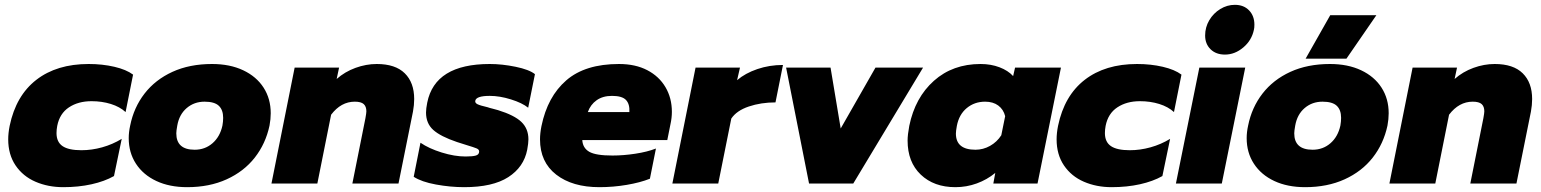

<svg xmlns="http://www.w3.org/2000/svg" viewBox="-20 -760 6380 795"><path d="M14 -183Q14 -209 20 -239Q46 -364 130.5 -429.5Q215 -495 347 -495Q404 -495 453.5 -483.5Q503 -472 531 -451L500 -296Q476 -318 439 -329.5Q402 -341 359 -341Q304 -341 265.5 -315.5Q227 -290 217 -239Q214 -223 214 -209Q214 -172 239 -155Q264 -138 317 -138Q360 -138 403 -150Q446 -162 484 -185L452 -31Q413 -9 359 3Q305 15 242 15Q179 15 127 -7.5Q75 -30 44.5 -75Q14 -120 14 -183Z M513 -188Q513 -213 519 -240Q534 -315 578.5 -372.5Q623 -430 694 -462.5Q765 -495 858 -495Q932 -495 987 -469Q1042 -443 1071.5 -397Q1101 -351 1101 -291Q1101 -267 1096 -240Q1080 -165 1035 -107.5Q990 -50 918.5 -17.5Q847 15 755 15Q682 15 627.5 -10.5Q573 -36 543 -82Q513 -128 513 -188ZM901 -240Q904 -257 904 -272Q904 -305 886 -322Q868 -339 827 -339Q784 -339 753 -312.5Q722 -286 714 -240Q710 -218 710 -208Q710 -140 786 -140Q829 -140 860 -167Q891 -194 901 -240Z M1200 -480H1384L1374 -433Q1408 -463 1452 -479Q1496 -495 1540 -495Q1617 -495 1656 -456.5Q1695 -418 1695 -350Q1695 -325 1690 -298L1630 0H1439L1493 -270Q1497 -292 1497 -299Q1497 -319 1486 -329Q1475 -339 1449 -339Q1392 -339 1351 -285L1294 0H1104Z M1693 -28 1721 -169Q1756 -145 1809 -128.5Q1862 -112 1908 -112Q1937 -112 1950.5 -116Q1964 -120 1964 -133Q1964 -141 1953.5 -145.5Q1943 -150 1913 -159L1872 -172Q1804 -195 1774 -222Q1744 -249 1744 -294Q1744 -310 1749 -335Q1781 -495 2008 -495Q2059 -495 2115 -483.5Q2171 -472 2195 -453L2167 -314Q2142 -334 2095.5 -348.5Q2049 -363 2008 -363Q1952 -363 1948 -343Q1946 -334 1957 -328.5Q1968 -323 1999 -316Q2007 -313 2018 -310.5Q2029 -308 2042 -304Q2110 -283 2139 -255Q2168 -227 2168 -183Q2168 -167 2163 -140Q2149 -68 2084.5 -26.5Q2020 15 1902 15Q1845 15 1785 4Q1725 -7 1693 -28Z M2216 -183Q2216 -208 2222 -238Q2247 -360 2325 -427.5Q2403 -495 2543 -495Q2611 -495 2660 -469.5Q2709 -444 2735.5 -399Q2762 -354 2762 -297Q2762 -272 2756 -245L2743 -180H2391Q2393 -147 2420 -131.5Q2447 -116 2516 -116Q2561 -116 2610.5 -123.5Q2660 -131 2696 -145L2671 -20Q2631 -4 2575 5.5Q2519 15 2462 15Q2350 15 2283 -37Q2216 -89 2216 -183ZM2586 -296Q2588 -329 2572 -346Q2556 -363 2514 -363Q2476 -363 2450.5 -345Q2425 -327 2414 -296Z M2860 -480H3044L3032 -428Q3066 -457 3116 -474Q3166 -491 3222 -491L3191 -336Q3131 -336 3080.5 -319Q3030 -302 3008 -269L2954 0H2764Z M3235 -480H3419L3461 -228L3605 -480H3802L3513 0H3330Z M3738 -178Q3738 -202 3745 -239Q3769 -356 3847 -425.5Q3925 -495 4040 -495Q4083 -495 4118.5 -481.5Q4154 -468 4175 -445L4183 -480H4373L4276 0H4093L4101 -44Q4067 -16 4024.5 -0.5Q3982 15 3936 15Q3847 15 3792.5 -37Q3738 -89 3738 -178ZM4126 -200 4142 -279Q4135 -307 4113.5 -323Q4092 -339 4059 -339Q4015 -339 3983 -312.5Q3951 -286 3942 -239Q3938 -217 3938 -207Q3938 -140 4019 -140Q4051 -140 4079.5 -156Q4108 -172 4126 -200Z M4355 -183Q4355 -209 4361 -239Q4387 -364 4471.5 -429.5Q4556 -495 4688 -495Q4745 -495 4794.5 -483.5Q4844 -472 4872 -451L4841 -296Q4817 -318 4780 -329.5Q4743 -341 4700 -341Q4645 -341 4606.5 -315.5Q4568 -290 4558 -239Q4555 -223 4555 -209Q4555 -172 4580 -155Q4605 -138 4658 -138Q4701 -138 4744 -150Q4787 -162 4825 -185L4793 -31Q4754 -9 4700 3Q4646 15 4583 15Q4520 15 4468 -7.5Q4416 -30 4385.5 -75Q4355 -120 4355 -183Z M4970 -613Q4970 -647 4987 -676Q5004 -705 5032.5 -722.5Q5061 -740 5093 -740Q5130 -740 5152 -717Q5174 -694 5174 -658Q5174 -644 5172 -637Q5163 -593 5128 -563.5Q5093 -534 5052 -534Q5015 -534 4992.5 -556Q4970 -578 4970 -613ZM4946 -480H5136L5039 0H4849Z M5488 -697H5679L5555 -517H5386ZM5142 -188Q5142 -213 5148 -240Q5163 -315 5207.5 -372.5Q5252 -430 5323 -462.5Q5394 -495 5487 -495Q5561 -495 5616 -469Q5671 -443 5700.5 -397Q5730 -351 5730 -291Q5730 -267 5725 -240Q5709 -165 5664 -107.5Q5619 -50 5547.5 -17.5Q5476 15 5384 15Q5311 15 5256.5 -10.5Q5202 -36 5172 -82Q5142 -128 5142 -188ZM5530 -240Q5533 -257 5533 -272Q5533 -305 5515 -322Q5497 -339 5456 -339Q5413 -339 5382 -312.5Q5351 -286 5343 -240Q5339 -218 5339 -208Q5339 -140 5415 -140Q5458 -140 5489 -167Q5520 -194 5530 -240Z M5829 -480H6013L6003 -433Q6037 -463 6081 -479Q6125 -495 6169 -495Q6246 -495 6285 -456.5Q6324 -418 6324 -350Q6324 -325 6319 -298L6259 0H6068L6122 -270Q6126 -292 6126 -299Q6126 -319 6115 -329Q6104 -339 6078 -339Q6021 -339 5980 -285L5923 0H5733Z"/></svg>

Font: Readiness ExtraBold
Style: Italic
Weight: 800
Italic angle: -12°
Designer: Katatrad Team
Foundry: CadsonDemak
Version: Version 1.00;January 16, 2020;FontCreator 12.0.0.2550 64-bit